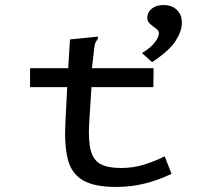

<svg xmlns="http://www.w3.org/2000/svg" viewBox="-20 -730 790 760"><path d="M440 10Q352 10 307 -17Q262 -44 248 -101Q234 -158 239 -247L246 -385H99V-460H250L257 -574L358 -584L368 -585V-578Q363 -571 359 -563.5Q355 -556 353 -540L344 -460H588L587 -385H342L333 -243Q329 -172 339.5 -133.5Q350 -95 379 -80Q408 -65 458 -65Q507 -65 549 -78Q591 -91 632 -111L659 -42Q607 -17 553 -3.5Q499 10 440 10ZM582 -484 542 -520Q577 -541 593 -562.5Q609 -584 609 -598Q609 -609 597.5 -617Q586 -625 574.5 -635Q563 -645 563 -660Q563 -681 580.5 -695.5Q598 -710 627 -710Q661 -710 680.5 -690.5Q700 -671 700 -640Q700 -607 675 -568Q650 -529 582 -484Z"/></svg>

Font: Inconsolata ExtraExpanded Medium
Style: Regular
Weight: 500
Width: 8
Monospace: yes
Designer: Raph Levien, Cyreal, Brenton Simpson
Foundry: Raph Levien, Cyreal, Google
Version: Version 3.001; ttfautohint (v1.8.2.53-6de2)